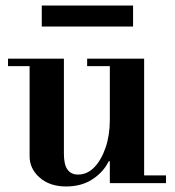

<svg xmlns="http://www.w3.org/2000/svg" viewBox="-20 -662 632 694"><path d="M219 12Q160 12 123.5 -20Q87 -52 87 -97V-435H211V-106Q211 -67 224 -49Q237 -31 262 -31Q295 -31 320.5 -57Q346 -83 361.5 -128Q377 -173 377 -229L397 -79H373Q353 -39 313.5 -13.5Q274 12 219 12ZM377 0V-28H580V0ZM9 -423V-450H211V-423ZM377 -16V-435H501V-16ZM295 -423V-450H501V-423ZM131 -566V-642H461V-566Z"/></svg>

Font: Libre Bodoni Medium
Style: Regular
Weight: 500
Designer: Pablo Impallari, Rodrigo Fuenzalida
Foundry: Impallari Type
Version: Version 2.005;gftools[0.9.23]